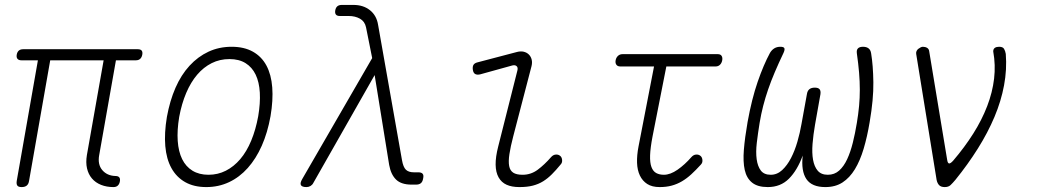

<svg xmlns="http://www.w3.org/2000/svg" viewBox="-20 -750 4240 780"><path d="M441 10Q413 10 390.5 1Q368 -8 353.5 -25Q339 -42 333.5 -66Q328 -90 333 -120L401 -505H184L98 -15Q96 -2 88.5 4Q81 10 68 10Q55 10 50.5 4Q46 -2 48 -15L134 -505H67Q56 -505 51 -511Q46 -517 48 -528Q50 -539 56.5 -544.5Q63 -550 74 -550H540Q551 -550 555.5 -544.5Q560 -539 558 -528Q556 -517 549.5 -511Q543 -505 532 -505H451L383 -120Q376 -82 395.5 -59Q415 -36 449 -35Q460 -35 464.5 -29.5Q469 -24 467 -13Q465 -2 458.5 4Q452 10 441 10Z M818 10Q768 10 732.5 -10Q697 -30 676.5 -67Q656 -104 651.5 -156.5Q647 -209 658 -275Q670 -341 693 -393.5Q716 -446 750 -483Q784 -520 827 -540Q870 -560 921 -560Q972 -560 1007.5 -540Q1043 -520 1062.5 -483.5Q1082 -447 1086 -395Q1090 -343 1079 -278Q1067 -211 1043.5 -158Q1020 -105 986.5 -67.5Q953 -30 910.5 -10Q868 10 818 10ZM827 -40Q865 -40 897.5 -56.5Q930 -73 956 -103.5Q982 -134 1000.5 -178.5Q1019 -223 1029 -278Q1038 -331 1035.5 -374Q1033 -417 1018.5 -447Q1004 -477 977.5 -493.5Q951 -510 912 -510Q873 -510 840 -493.5Q807 -477 781 -446.5Q755 -416 736.5 -372.5Q718 -329 708 -275Q699 -221 702 -177.5Q705 -134 720 -103.5Q735 -73 762 -56.5Q789 -40 827 -40Z M1253 -7Q1249 1 1241.5 5.5Q1234 10 1225 10Q1207 10 1202.5 2Q1198 -6 1208 -23L1492 -514L1467 -639Q1462 -663 1442.5 -674Q1423 -685 1397 -685H1361Q1349 -685 1344.5 -691Q1340 -697 1342 -708Q1344 -719 1350.5 -724.5Q1357 -730 1369 -730H1416Q1456 -730 1483 -708.5Q1510 -687 1516 -649L1613 -100Q1618 -71 1629 -60.5Q1640 -50 1661 -50H1679Q1692 -50 1697 -44Q1702 -38 1699 -25Q1697 -12 1690 -6Q1683 0 1670 0H1652Q1610 0 1589 -20.5Q1568 -41 1561 -80L1502 -445Z M1931 -448Q1919 -445 1911 -449Q1903 -453 1901 -466Q1899 -479 1903.5 -486.5Q1908 -494 1921 -497L2077 -538Q2094 -543 2107 -540Q2120 -537 2128.5 -528.5Q2137 -520 2140 -507.5Q2143 -495 2139 -480L2065 -196Q2054 -154 2049.5 -124Q2045 -94 2048.5 -75.5Q2052 -57 2065 -48.5Q2078 -40 2103 -40Q2137 -40 2164.5 -60.5Q2192 -81 2219 -112Q2227 -121 2237 -122Q2247 -123 2254 -118Q2262 -113 2263.5 -101Q2265 -89 2257 -81Q2239 -59 2222 -42Q2205 -25 2186.5 -13.5Q2168 -2 2145 4Q2122 10 2090 10Q2059 10 2038 0.5Q2017 -9 2005.5 -29.5Q1994 -50 1993.5 -81Q1993 -112 2004 -155L2082 -464Q2085 -476 2078.5 -481.5Q2072 -487 2061 -484Z M2896 -530Q2907 -530 2911.5 -523Q2916 -516 2914 -505Q2912 -494 2905 -487Q2898 -480 2887 -480H2687L2631 -196Q2622 -149 2621 -119Q2620 -89 2626.5 -71.5Q2633 -54 2646 -47Q2659 -40 2677 -40Q2703 -40 2732.5 -60.5Q2762 -81 2789 -112Q2797 -121 2807 -122Q2817 -123 2824 -118Q2832 -113 2833.5 -101Q2835 -89 2827 -81Q2807 -59 2788.5 -42Q2770 -25 2750.5 -13.5Q2731 -2 2709 4Q2687 10 2660 10Q2629 10 2609.5 -2.5Q2590 -15 2579.5 -37Q2569 -59 2568 -89Q2567 -119 2574 -155L2637 -480H2500Q2489 -480 2484 -487Q2479 -494 2481 -505Q2483 -516 2490.5 -523Q2498 -530 2509 -530Z M3486 -560Q3500 -560 3508.5 -553.5Q3517 -547 3519 -533Q3527 -485 3528 -416Q3529 -347 3513 -254Q3503 -194 3488.5 -145.5Q3474 -97 3453 -62.5Q3432 -28 3403 -9Q3374 10 3333 10Q3278 10 3256 -22.5Q3234 -55 3241 -118Q3219 -58 3185 -24Q3151 10 3099 10Q3058 10 3035.5 -8Q3013 -26 3005.5 -59.5Q2998 -93 3002 -142Q3006 -191 3017 -254Q3034 -348 3058 -417.5Q3082 -487 3108 -535Q3115 -547 3125.5 -553.5Q3136 -560 3150 -560Q3164 -560 3166.5 -554Q3169 -548 3163 -535Q3143 -493 3127.5 -456.5Q3112 -420 3100.5 -386.5Q3089 -353 3080.5 -320Q3072 -287 3066 -251Q3059 -208 3054.5 -170Q3050 -132 3054 -103Q3058 -74 3071 -57Q3084 -40 3111 -40Q3137 -40 3157.5 -59Q3178 -78 3193.5 -108Q3209 -138 3219.5 -174.5Q3230 -211 3236 -246L3258 -367Q3260 -381 3268 -387.5Q3276 -394 3290 -394Q3304 -394 3309.5 -387.5Q3315 -381 3313 -367L3291 -243Q3284 -203 3281 -166Q3278 -129 3283 -101Q3288 -73 3302 -56.5Q3316 -40 3343 -40Q3370 -40 3389 -57Q3408 -74 3421.5 -103Q3435 -132 3444.5 -170Q3454 -208 3461 -251Q3467 -287 3470 -319.5Q3473 -352 3473 -385.5Q3473 -419 3470 -455Q3467 -491 3461 -533Q3459 -547 3465.5 -553.5Q3472 -560 3486 -560Z M3785 -19 3702 -531Q3701 -537 3703.5 -542.5Q3706 -548 3710.5 -551.5Q3715 -555 3720 -557.5Q3725 -560 3729 -560Q3739 -560 3746.5 -555.5Q3754 -551 3755 -541L3828 -100Q3830 -87 3835.5 -86Q3841 -85 3852 -97Q3899 -152 3934 -207.5Q3969 -263 3990.5 -319Q4012 -375 4018.5 -430.5Q4025 -486 4015 -541Q4015 -546 4016.5 -549.5Q4018 -553 4021.5 -555.5Q4025 -558 4029.5 -559Q4034 -560 4039 -560Q4054 -560 4059 -551.5Q4064 -543 4066 -531Q4071 -468 4059 -403.5Q4047 -339 4020 -275Q3993 -211 3952.5 -146.5Q3912 -82 3861 -19Q3850 -6 3841.5 2Q3833 10 3818 10Q3803 10 3795.5 2.5Q3788 -5 3785 -19Z"/></svg>

Font: Maple Mono Thin
Style: Italic
Weight: 250
Italic angle: -10°
Monospace: yes
Designer: subframe7536
Version: Version 7.000